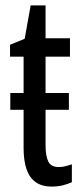

<svg xmlns="http://www.w3.org/2000/svg" viewBox="-20 -678 299 708"><path d="M18 -273V-335H234V-273ZM197 -62Q209 -62 221 -65Q233 -68 245 -72V-6Q229 1 211 5.5Q193 10 170 10Q135 10 112 -6Q89 -22 78 -53.5Q67 -85 67 -133V-469H17V-513L71 -535L93 -658H148V-537H238V-469H148V-143Q148 -103 158 -82.5Q168 -62 197 -62Z"/></svg>

Font: Noto Sans ExtraCondensed
Style: Regular
Weight: 400
Width: 2
Designer: Monotype Design Team
Foundry: Monotype Imaging Inc.
Version: Version 2.013